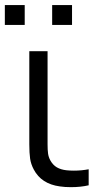

<svg xmlns="http://www.w3.org/2000/svg" viewBox="-38 -746 400 773"><path d="M61.5 -645.5H-18.5V-725.5H61.5ZM252 -645.5H172V-725.5H252ZM98 -63.5Q86.5 -85 83.2 -107.5Q80 -130 80 -165V-195.5V-540H153.5V-198.5V-165Q153.5 -142 155.5 -127.8Q157.5 -113.5 164.5 -100.5Q175 -81.5 191 -72.2Q207 -63 229.5 -60.5Q244 -59 259.5 -59Q290 -59 319 -64.5V0Q287 7.5 247.5 7.5Q222.5 7.5 203 4.5Q128.5 -5.5 98 -63.5Z"/></svg>

Font: CCSD_manrope
Style: Regular
Weight: 400
Designer: Mikhail Sharanda
Foundry: Mikhail Sharanda
Version: Version 4.503